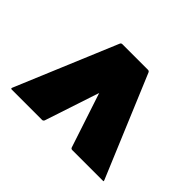

<svg xmlns="http://www.w3.org/2000/svg" viewBox="-87 -824 583 583"><g transform="rotate(45 205.0 -532.5)"><path d="M205 -545.5 147 -370Q145 -365 140 -365H10Q5 -365 7 -370L143 -695Q145 -700 150 -700H260Q265 -700 267 -695L403 -370Q404 -367.5 404.2 -366.2Q404.5 -365 400 -365H270Q264.5 -365 263 -370Z"/></g></svg>

Font: MFEK Sans
Style: Bold
Weight: 700
Designer: Owen Earl
Foundry: indestructible type*
Version: Version 0.001; ttfautohint (v1.8.4.7-5d5b)